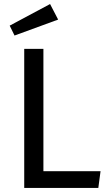

<svg xmlns="http://www.w3.org/2000/svg" viewBox="-20 -931 538 951"><path d="M195 -689H100V0H467L478 -83H195ZM228 -911 28 -804 52 -755 268 -834Z"/></svg>

Font: Fira Math
Style: Regular
Weight: 400
Designer: Xiangdong Zeng
Foundry: Xiangdong Zeng
Version: Version 0.3.4